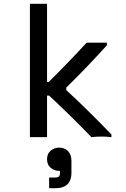

<svg xmlns="http://www.w3.org/2000/svg" viewBox="-20 -720 660 1008"><path d="M238 -218H227V0H137V-700H227V-290H236Q339 -392 435 -496H541Q541 -487 541 -490Q541 -481 541 -484V-480V-482Q438 -368 328 -260V-247Q445 -139 565 -14V-16V-12Q565 -15 565 -6Q565 -9 565 0Q512 -6 460 0Q358 -106 238 -218ZM355 124V187Q355 232 329 252Q309 268 271 268H244H238V262V218V212H244H267Q284 212 290 206Q295 201 295 186V177H290Q264 177 245 160Q227 144 227 116Q227 88 245 72Q264 55 291 55Q318 55 337 73Q355 92 355 124Z"/></svg>

Font: Rilu
Style: Bold
Weight: 500
Designer: Alí Sinisterra
Foundry: Alí Sinisterra
Version: ""